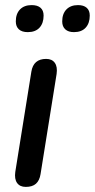

<svg xmlns="http://www.w3.org/2000/svg" viewBox="-20 -726 372 753"><path d="M81 7Q58 7 47 -8.5Q36 -24 40 -52L103 -445Q107 -470 121.5 -482.5Q136 -495 161 -495Q184 -495 195 -479.5Q206 -464 202 -436L139 -43Q135 -18 121 -5.5Q107 7 81 7ZM270 -600Q248 -600 236 -611Q224 -622 224 -642Q224 -672 240.5 -689Q257 -706 286 -706Q308 -706 320 -695.5Q332 -685 332 -665Q332 -635 316 -617.5Q300 -600 270 -600ZM89 -600Q66 -600 54 -611Q42 -622 42 -642Q42 -672 58.5 -689Q75 -706 104 -706Q127 -706 139 -695.5Q151 -685 151 -665Q151 -635 135 -617.5Q119 -600 89 -600Z"/></svg>

Font: Nunito ExtraLight SemiBold
Style: Italic
Weight: 600
Italic angle: -9°
Version: Version 3.602